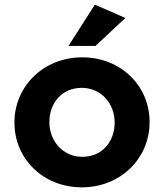

<svg xmlns="http://www.w3.org/2000/svg" viewBox="-20 -792 704 824"><path d="M331 12C498 12 622 -113 622 -267V-269C622 -423 499 -546 333 -546C166 -546 42 -421 42 -267V-265C42 -111 165 12 331 12ZM333 -119C249 -119 192 -188 192 -267V-269C192 -348 244 -415 331 -415C415 -415 472 -346 472 -267V-265C472 -186 420 -119 333 -119ZM387 -772 274 -595H390L518 -715Z"/></svg>

Font: Mission
Style: Bold
Weight: 700
Version: Version 1.000;FEAKit 1.0